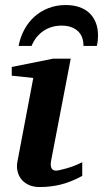

<svg xmlns="http://www.w3.org/2000/svg" viewBox="-20 -734 411 766"><path d="M308.1 -32.2Q263.2 -7.8 222.7 2.2Q182.1 12.2 139.2 12.2Q111.8 12.2 93 2.9Q74.2 -6.3 63.5 -21Q52.7 -35.6 49.3 -54Q45.9 -72.3 49.8 -90.8L112.8 -422.9L26.9 -432.1V-466.8L191.9 -500H262.2L185.1 -99.1Q183.1 -90.3 182.6 -82Q182.1 -73.7 183.8 -67.4Q185.5 -61 190.4 -57.1Q195.3 -53.2 204.1 -53.2Q208 -53.2 219.5 -55.7Q231 -58.1 246.1 -62.5Q261.2 -66.9 277.6 -73.2Q293.9 -79.6 308.1 -86.9ZM371.1 -591.8Q371.1 -581.5 369.9 -571Q368.7 -560.5 366.2 -550.8H313Q313 -590.8 289.1 -611.3Q265.1 -631.8 226.1 -631.8Q184.6 -631.8 153.1 -610.4Q121.6 -588.9 106 -550.8H54.2Q61 -586.4 77.4 -616.5Q93.8 -646.5 117.9 -668Q142.1 -689.5 173.6 -701.7Q205.1 -713.9 242.2 -713.9Q271.5 -713.9 295.2 -706.1Q318.8 -698.2 335.7 -682.9Q352.5 -667.5 361.8 -644.5Q371.1 -621.6 371.1 -591.8Z"/></svg>

Font: Charis SIL
Style: Bold Italic
Weight: 700
Italic angle: -11°
Foundry: SIL International
Version: Version 4.112